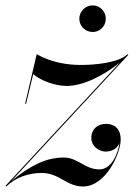

<svg xmlns="http://www.w3.org/2000/svg" viewBox="-71 -666 496 696"><path d="M216.5 -598C216.5 -571.5 238.5 -550 265 -550C291.5 -550 312.5 -571.5 312.5 -598C312.5 -624.5 291.5 -646.5 265 -646.5C238.5 -646.5 216.5 -624.5 216.5 -598ZM20 -290H23.5L49.5 -397.5C75.5 -374.5 127 -354.5 171 -354.5C230.5 -354.5 305 -392 363.5 -439.5L-51 7.5L-50 8L-48 10C-16 -22 31.5 -39 79.5 -39C145.5 -39 169 10 230 10C312.5 10 366.5 -110 366.5 -160C366.5 -201 342.5 -217 312 -217C287 -217 260 -201 260 -166C260 -135.5 288 -116.5 312.5 -116.5C333 -116.5 353.5 -126.5 362 -147.5C357.5 -112 334.5 -52 289.5 -52C235.5 -52 212.5 -95 159 -95C110 -95 53 -78 -30 -9.5L394 -467L391 -469.5C359 -437.5 269.5 -430.5 221.5 -430.5C175.5 -430.5 115.5 -439 62 -469.5Z"/></svg>

Font: Bodoni* 48pt
Style: Italic
Weight: 400
Italic angle: -13°
Version: Version 2.3